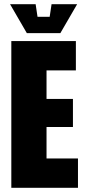

<svg xmlns="http://www.w3.org/2000/svg" viewBox="-20 -896 410 916"><path d="M34 0V-700H342V-560H202V-424H328V-290H202V-140H352V0ZM226 -876H348L268 -738H108L28 -876H150L159 -816H217Z"/></svg>

Font: Tektur Condensed
Style: Bold
Weight: 700
Width: 3
Designer: Adam Jagosz
Foundry: Adam Jagosz
Version: Version 1.005;gftools[0.9.30]